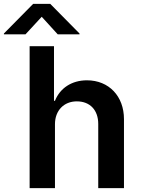

<svg xmlns="http://www.w3.org/2000/svg" viewBox="-84 -965 722 985"><path d="M198 -328C198 -398 244 -445 310 -445C378 -445 420 -400 420 -329V0H552V-354C552 -471 475 -553 362 -553C284 -553 224 -513 198 -448H193V-728H68V0H198ZM-64 -789H47L130 -879L212 -789H324V-793L174 -945H86L-64 -793Z"/></svg>

Font: Wafeq Semi Bold
Style: Regular
Weight: 600
Designer: Rasmus Andersson & Azza Alameddine
Foundry: Google & TypeTogether
Version: Version 3.000;January 28, 2025;FontCreator 15.0.0.3014 64-bi